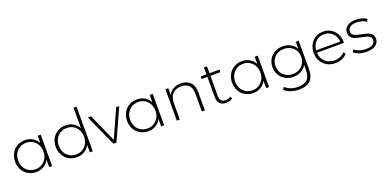

<svg xmlns="http://www.w3.org/2000/svg" viewBox="-4 -1773 6050 3001"><g transform="rotate(-20 3021.0 -272.0)"><path d="M570 -522V0H521V-123Q490 -62 434 -29Q378 4 307 4Q234 4 175 -30Q116 -64 82.5 -124Q49 -184 49 -261Q49 -338 82.5 -398.5Q116 -459 175 -492.5Q234 -526 307 -526Q377 -526 432.5 -493Q488 -460 520 -401V-522ZM520 -261Q520 -325 492.5 -375Q465 -425 417.5 -453Q370 -481 310 -481Q250 -481 202.5 -453Q155 -425 127.5 -375Q100 -325 100 -261Q100 -197 127.5 -147Q155 -97 202.5 -69Q250 -41 310 -41Q370 -41 417.5 -69Q465 -97 492.5 -147Q520 -197 520 -261Z M1246 -742V0H1197V-123Q1166 -62 1110 -29Q1054 4 983 4Q910 4 851 -30Q792 -64 758.5 -124Q725 -184 725 -261Q725 -338 758.5 -398.5Q792 -459 851 -492.5Q910 -526 983 -526Q1053 -526 1108.5 -493Q1164 -460 1196 -401V-742ZM1196 -261Q1196 -325 1168.5 -375Q1141 -425 1093.5 -453Q1046 -481 986 -481Q926 -481 878.5 -453Q831 -425 803.5 -375Q776 -325 776 -261Q776 -197 803.5 -147Q831 -97 878.5 -69Q926 -41 986 -41Q1046 -41 1093.5 -69Q1141 -97 1168.5 -147Q1196 -197 1196 -261Z M1876 -522 1640 0H1589L1354 -522H1407L1615 -55L1825 -522Z M2433 -522V0H2384V-123Q2353 -62 2297 -29Q2241 4 2170 4Q2097 4 2038 -30Q1979 -64 1945.5 -124Q1912 -184 1912 -261Q1912 -338 1945.5 -398.5Q1979 -459 2038 -492.5Q2097 -526 2170 -526Q2240 -526 2295.5 -493Q2351 -460 2383 -401V-522ZM2383 -261Q2383 -325 2355.5 -375Q2328 -425 2280.5 -453Q2233 -481 2173 -481Q2113 -481 2065.5 -453Q2018 -425 1990.5 -375Q1963 -325 1963 -261Q1963 -197 1990.5 -147Q2018 -97 2065.5 -69Q2113 -41 2173 -41Q2233 -41 2280.5 -69Q2328 -97 2355.5 -147Q2383 -197 2383 -261Z M3111 -305V0H3061V-301Q3061 -389 3016.5 -435Q2972 -481 2892 -481Q2800 -481 2747 -426Q2694 -371 2694 -278V0H2644V-522H2692V-409Q2719 -464 2772.5 -495Q2826 -526 2899 -526Q2997 -526 3054 -469Q3111 -412 3111 -305Z M3576 -33Q3557 -15 3528.5 -5.5Q3500 4 3469 4Q3401 4 3364 -33.5Q3327 -71 3327 -138V-479H3231V-522H3327V-636H3377V-522H3543V-479H3377V-143Q3377 -92 3401.5 -65.5Q3426 -39 3474 -39Q3523 -39 3555 -68Z M4179 -522V0H4130V-123Q4099 -62 4043 -29Q3987 4 3916 4Q3843 4 3784 -30Q3725 -64 3691.5 -124Q3658 -184 3658 -261Q3658 -338 3691.5 -398.5Q3725 -459 3784 -492.5Q3843 -526 3916 -526Q3986 -526 4041.5 -493Q4097 -460 4129 -401V-522ZM4129 -261Q4129 -325 4101.5 -375Q4074 -425 4026.5 -453Q3979 -481 3919 -481Q3859 -481 3811.5 -453Q3764 -425 3736.5 -375Q3709 -325 3709 -261Q3709 -197 3736.5 -147Q3764 -97 3811.5 -69Q3859 -41 3919 -41Q3979 -41 4026.5 -69Q4074 -97 4101.5 -147Q4129 -197 4129 -261Z M4861 -522V-56Q4861 74 4798 136Q4735 198 4608 198Q4536 198 4472 176Q4408 154 4369 115L4396 77Q4435 113 4490 133Q4545 153 4607 153Q4711 153 4761 103.5Q4811 54 4811 -50V-138Q4779 -81 4722 -50Q4665 -19 4594 -19Q4521 -19 4461.5 -51.5Q4402 -84 4368 -142Q4334 -200 4334 -273Q4334 -346 4368 -404Q4402 -462 4461.5 -494Q4521 -526 4594 -526Q4666 -526 4724 -494Q4782 -462 4813 -404V-522ZM4812 -273Q4812 -334 4784.5 -381Q4757 -428 4708 -454.5Q4659 -481 4598 -481Q4537 -481 4488.5 -454.5Q4440 -428 4412.5 -381Q4385 -334 4385 -273Q4385 -212 4412.5 -164.5Q4440 -117 4488.5 -90.5Q4537 -64 4598 -64Q4659 -64 4708 -90.5Q4757 -117 4784.5 -164.5Q4812 -212 4812 -273Z M5514 -249H5065Q5067 -188 5096 -140.5Q5125 -93 5174.5 -67Q5224 -41 5286 -41Q5337 -41 5380.5 -59.5Q5424 -78 5453 -114L5482 -81Q5448 -40 5396.5 -18Q5345 4 5285 4Q5207 4 5146 -30Q5085 -64 5050.5 -124Q5016 -184 5016 -261Q5016 -337 5048.5 -397.5Q5081 -458 5138 -492Q5195 -526 5266 -526Q5337 -526 5393.5 -492.5Q5450 -459 5482.5 -399Q5515 -339 5515 -263ZM5066 -288H5466Q5463 -344 5436 -388Q5409 -432 5365 -457Q5321 -482 5266 -482Q5211 -482 5167 -457.5Q5123 -433 5096.5 -388.5Q5070 -344 5066 -288Z M5593 -63 5616 -103Q5648 -76 5698.5 -58Q5749 -40 5804 -40Q5883 -40 5920.5 -66Q5958 -92 5958 -138Q5958 -171 5937.5 -190Q5917 -209 5887 -218Q5857 -227 5804 -237Q5742 -248 5704 -261Q5666 -274 5639 -303Q5612 -332 5612 -383Q5612 -445 5663.5 -485.5Q5715 -526 5810 -526Q5860 -526 5909 -512Q5958 -498 5989 -475L5966 -435Q5934 -458 5893 -470Q5852 -482 5809 -482Q5736 -482 5699 -455Q5662 -428 5662 -384Q5662 -349 5683 -329.5Q5704 -310 5734.5 -300.5Q5765 -291 5820 -280Q5881 -269 5918.5 -256.5Q5956 -244 5982 -216Q6008 -188 6008 -139Q6008 -74 5954 -35Q5900 4 5802 4Q5739 4 5682 -15Q5625 -34 5593 -63Z"/></g></svg>

Font: Idrija Light
Style: Regular
Weight: 300
Designer: Julieta Ulanovsky
Foundry: Julieta Ulanovsky
Version: Version 7.200